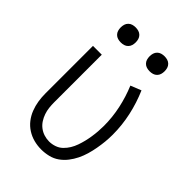

<svg xmlns="http://www.w3.org/2000/svg" viewBox="-220 -837 940 940"><g transform="rotate(45 250.0 -367.0)"><path d="M245 8Q219 8 194 1.5Q169 -5 147 -19Q125 -33 109 -53.5Q93 -74 83.5 -98.5Q74 -123 70 -148.5Q66 -174 66 -200V-530H127V-200Q127 -182 129 -164Q131 -146 137 -128.5Q143 -111 153 -95.5Q163 -80 177.5 -69Q192 -58 209.5 -52.5Q227 -47 245 -47Q264 -47 283 -53.5Q302 -60 316 -73.5Q330 -87 340 -103.5Q350 -120 356.5 -138.5Q363 -157 367.5 -175.5Q372 -194 375 -213.5Q378 -233 379.5 -252.5Q381 -272 381 -291Q381 -350 368.5 -408.5Q356 -467 333 -522L388 -544Q414 -484 428 -420Q442 -356 442 -291Q442 -265 439.5 -240.5Q437 -216 432.5 -191Q428 -166 421 -142Q414 -118 403 -95.5Q392 -73 376.5 -53Q361 -33 340.5 -18.5Q320 -4 295 2Q270 8 245 8ZM350 -638Q339 -638 329 -641Q319 -644 311.5 -651.5Q304 -659 301 -669Q298 -679 298 -690Q298 -701 301 -711Q304 -721 311.5 -728.5Q319 -736 329 -739Q339 -742 350 -742Q361 -742 371 -739Q381 -736 388.5 -728.5Q396 -721 399 -711Q402 -701 402 -690Q402 -679 399 -669Q396 -659 388.5 -651.5Q381 -644 371 -641Q361 -638 350 -638ZM150 -638Q139 -638 129 -641Q119 -644 111.5 -651.5Q104 -659 101 -669Q98 -679 98 -690Q98 -701 101 -711Q104 -721 111.5 -728.5Q119 -736 129 -739Q139 -742 150 -742Q161 -742 171 -739Q181 -736 188.5 -728.5Q196 -721 199 -711Q202 -701 202 -690Q202 -679 199 -669Q196 -659 188.5 -651.5Q181 -644 171 -641Q161 -638 150 -638Z"/></g></svg>

Font: Iosevka Term Light
Style: Regular
Weight: 300
Monospace: yes
Designer: Belleve Invis
Foundry: Belleve Invis
Version: Version 9.0.1; ttfautohint (v1.8.3)